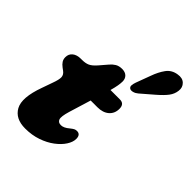

<svg xmlns="http://www.w3.org/2000/svg" viewBox="-213 -864 994 994"><g transform="rotate(45 284.0 -367.0)"><path d="M71 -339 58 -348.5Q44 -359 36.8 -370.2Q29.5 -381.5 29.5 -397Q29.5 -420.5 46.5 -434.2Q63.5 -448 93 -448H100.5Q125.5 -448 142.2 -455.5Q159 -463 179.5 -486.5L216.5 -529.5Q228 -543.5 243.2 -552.8Q258.5 -562 280.5 -562Q303.5 -562 316 -549.8Q328.5 -537.5 328.5 -517.5Q328.5 -504 325.2 -485.2Q322 -466.5 315 -442H384Q417 -442 417 -406Q417 -371.5 393.5 -351.2Q370 -331 330.5 -331H281L244 -210Q230 -163.5 236 -147.5Q242 -131.5 262 -131.5Q282.5 -131.5 307 -152.5Q319.5 -162.5 326.5 -166Q333.5 -169.5 342.5 -169.5Q369 -169.5 369 -137.5Q369 -114.5 352.2 -88.5Q335.5 -62.5 305.2 -39.8Q275 -17 233.8 -2.8Q192.5 11.5 143.5 11.5Q71.5 11.5 44 -38.8Q16.5 -89 56 -198.5L76.5 -256.5Q89.5 -291.5 88.8 -309Q88 -326.5 71 -339ZM410 -640.5Q424.5 -681.5 445.5 -710.5Q466.5 -739.5 504 -745Q535.5 -750.5 553.2 -733.2Q571 -716 567.5 -689Q564.5 -663 548.2 -641.2Q532 -619.5 498.5 -590.5L429.5 -531Q418.5 -521.5 405.2 -517.8Q392 -514 383.5 -518.5Q374 -524.5 374.8 -535.8Q375.5 -547 380.5 -561Z"/></g></svg>

Font: Fraunces 72pt SuperSoft Black
Style: Italic
Weight: 900
Italic angle: -16°
Version: Version 1.000;[b76b70a41]